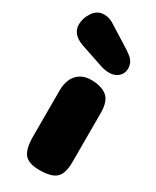

<svg xmlns="http://www.w3.org/2000/svg" viewBox="-237 -823 717 880"><g transform="rotate(30 121.5 -383.0)"><path d="M250 -107Q250 -47 225 -23.5Q200 0 137 0Q78 0 56.5 -27.5Q35 -55 35 -118V-364Q35 -398 47 -423.5Q59 -449 82 -463Q105 -477 136 -477Q190 -477 220 -453.5Q250 -430 250 -367ZM86 -753 201 -681Q203 -680 211.5 -674Q220 -668 222 -666.5Q224 -665 231 -659.5Q238 -654 240 -651Q242 -648 246.5 -642Q251 -636 252.5 -631Q254 -626 255.5 -619.5Q257 -613 257 -606Q257 -580 238.5 -563Q220 -546 190 -546Q168 -546 144 -554L22 -595Q-40 -618 -40 -669Q-40 -703 -18.5 -734.5Q3 -766 38 -766Q64 -766 86 -753Z"/></g></svg>

Font: Coiny 2.0
Style: Regular
Weight: 400
Version: Version 1.001 July 11, 2018